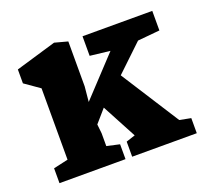

<svg xmlns="http://www.w3.org/2000/svg" viewBox="-102 -684 867 806"><g transform="rotate(-20 331.5 -281.0)"><path d="M33.7 0H328.6V-66.4L271.5 -79.1V-136.7L267.1 -177.2L316.9 -234.4L398.9 -80.6L358.4 -67.4V0H647V-67.4L596.7 -77.1L430.2 -337.4L548.3 -449.7L647 -459V-546.4H335.4V-459L424.8 -448.7L265.6 -278.3L272 -345.7V-546.4L213.9 -562L32.7 -508.3V-446.3L99.1 -399.9V-81.1L33.7 -66.4Z"/></g></svg>

Font: Merriweather
Style: Heavy
Weight: 900
Designer: Eben Sorkin ( eben@eyebytes.com )
Foundry: Sorkin Type Co.
Version: Version 1.003